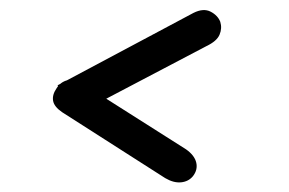

<svg xmlns="http://www.w3.org/2000/svg" viewBox="-20 -428 583 387"><path d="M137 -199 96 -256 370 -402Q390 -412 404.5 -404.5Q419 -397 424 -384Q428 -371 422.5 -358Q417 -345 396 -335ZM313 -69 105 -202Q89 -213 87 -225Q85 -237 94 -250Q102 -263 116.5 -266.5Q131 -270 147 -259L355 -127Q372 -115 375.5 -100.5Q379 -86 369 -73Q360 -62 345 -60.5Q330 -59 313 -69Z"/></svg>

Font: Edu QLD Beginner Medium
Style: Regular
Weight: 500
Designer: Tina and Corey Anderson
Foundry: Google for Education
Version: Version 1.003